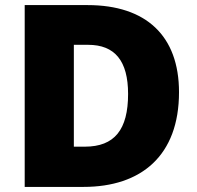

<svg xmlns="http://www.w3.org/2000/svg" viewBox="-20 -734 774 754"><path d="M683 -372C683 -593 554 -714 324 -714H77V0H308C535 0 683 -123 683 -372ZM483 -365C483 -225 430 -158 313 -158H270V-558H326C431 -558 483 -495 483 -365Z"/></svg>

Font: Noto Sans Lao UI Blk
Style: Regular
Weight: 900
Designer: Monotype Design Team
Foundry: Monotype Imaging Inc.
Version: Version 2.000